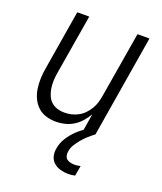

<svg xmlns="http://www.w3.org/2000/svg" viewBox="-138 -609 775 920"><g transform="rotate(20 250.0 -148.5)"><path d="M179 8Q152 8 127.5 0.5Q103 -7 85 -24Q67 -41 56.5 -64Q46 -87 42.5 -112.5Q39 -138 40 -164.5Q41 -191 46 -218L96 -520H157L105 -209Q102 -189 101.5 -170Q101 -151 104 -133Q107 -115 114 -98.5Q121 -82 134 -70Q147 -58 164.5 -52.5Q182 -47 202 -47Q219 -47 237 -51Q255 -55 271.5 -64Q288 -73 301 -86.5Q314 -100 324 -116.5Q334 -133 339 -150Q344 -167 347 -185L403 -520H464L378 0H317L331 -85Q319 -65 303 -46.5Q287 -28 266.5 -15.5Q246 -3 223.5 2.5Q201 8 179 8ZM319 223Q299 223 279.5 217.5Q260 212 245.5 199.5Q231 187 226 167.5Q221 148 225 128Q229 100 245 74Q261 48 283 27Q305 6 330.5 -10Q356 -26 384 -37L378 0Q362 12 347 25.5Q332 39 319 54.5Q306 70 295.5 87Q285 104 283 122Q281 133 283.5 143.5Q286 154 293.5 160Q301 166 311.5 168.5Q322 171 332 171Q340 171 348 170Q356 169 363 167L354 219Q345 221 336.5 222Q328 223 319 223Z"/></g></svg>

Font: Iosevka Light Oblique
Style: Regular
Weight: 300
Italic angle: -9°
Monospace: yes
Designer: Belleve Invis
Foundry: Belleve Invis
Version: Version 32.5.0; ttfautohint (v1.8.4)